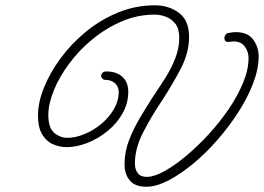

<svg xmlns="http://www.w3.org/2000/svg" viewBox="-20 -655 994 723"><path d="M538 48Q491 50 470 26Q449 2 449 -36Q449 -83 465.5 -126Q482 -169 506 -209.5Q530 -250 553 -286Q578 -323 601.5 -360Q625 -397 640 -435.5Q655 -474 655 -513Q655 -547 640.5 -565.5Q626 -584 604.5 -592Q583 -600 563 -600Q498 -600 438.5 -574.5Q379 -549 328.5 -507.5Q278 -466 240.5 -415.5Q203 -365 182.5 -314.5Q162 -264 162 -222Q162 -174 184 -155Q206 -136 234 -136Q264 -136 298 -150Q332 -164 361 -188Q390 -212 408.5 -243.5Q427 -275 427 -309Q427 -329 413 -341.5Q399 -354 379 -354Q370 -354 365.5 -359Q361 -364 361 -370Q361 -376 366 -381Q371 -386 380 -386Q419 -386 441 -365.5Q463 -345 463 -310Q463 -266 441.5 -228Q420 -190 385 -161.5Q350 -133 309.5 -117Q269 -101 231 -101Q204 -101 179 -112Q154 -123 138.5 -149.5Q123 -176 123 -220Q123 -269 145.5 -325Q168 -381 208.5 -436Q249 -491 304 -536Q359 -581 425 -608Q491 -635 563 -635Q616 -635 654 -606.5Q692 -578 692 -516Q692 -456 660 -395Q628 -334 586 -270Q549 -215 518.5 -155.5Q488 -96 488 -39Q488 -16 499.5 -2Q511 12 536 11Q562 10 600 -11Q638 -32 681 -68Q724 -104 765.5 -149Q807 -194 841 -244Q875 -294 895.5 -343.5Q916 -393 916 -437Q916 -460 902 -479.5Q888 -499 859 -499Q855 -499 850 -498Q845 -497 839 -497Q825 -497 825 -512Q825 -518 829 -524Q833 -530 841 -531Q856 -534 868 -534Q913 -534 933.5 -506Q954 -478 954 -443Q954 -396 933.5 -342Q913 -288 878 -233.5Q843 -179 799.5 -129Q756 -79 709 -40Q662 -1 618 22.5Q574 46 538 48Z"/></svg>

Font: Meow Script
Style: Regular
Weight: 400
Designer: Robert E. Leuschke
Foundry: Robert E. Leuschke
Version: Version 1.010; ttfautohint (v1.8.3)